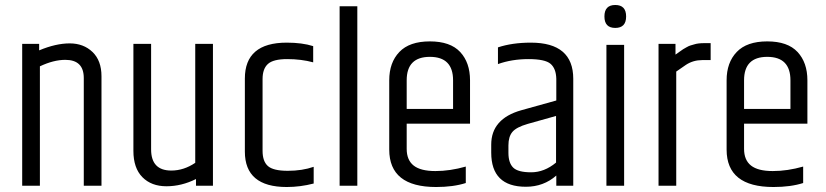

<svg xmlns="http://www.w3.org/2000/svg" viewBox="-20 -745 3311 770"><path d="M137 -543Q204 -571 259.5 -571Q315 -571 351 -536.5Q387 -502 387 -439V0H316V-432Q316 -505 242 -505Q195 -505 140 -479V0H69V-569H137Z M667 -61Q717 -61 763 -92V-569H834V0H766V-27Q708 2 647.5 2Q587 2 551 -34.5Q515 -71 515 -140V-569H586V-146Q586 -61 667 -61Z M962 -430Q962 -574 1130 -574Q1192 -574 1236 -560V-495Q1188 -508 1132 -508Q1076 -508 1054.5 -488.5Q1033 -469 1033 -428V-140Q1033 -98 1054.5 -79Q1076 -60 1134 -60Q1192 -60 1238 -76V-9Q1184 5 1130 5Q962 5 962 -137Z M1342 -720H1413V0H1342Z M1541 -145V-423Q1541 -494 1581.5 -536.5Q1622 -579 1704 -579Q1786 -579 1825.5 -536.5Q1865 -494 1865 -423V-249H1611V-148Q1611 -103 1639 -81Q1667 -59 1726 -59Q1785 -59 1848 -77V-11Q1798 5 1729 5Q1541 5 1541 -145ZM1611 -308H1797V-423Q1797 -517 1704 -517Q1611 -517 1611 -423Z M2019 -162V-132Q2019 -92 2038 -73Q2057 -54 2110 -54Q2163 -54 2210 -93V-280L2096 -248Q2051 -235 2035 -216Q2019 -197 2019 -162ZM2109 -574Q2279 -574 2279 -429V0H2211V-41Q2160 4 2089 4Q1950 4 1950 -133V-165Q1950 -269 2071 -303L2211 -342V-429Q2210 -470 2188 -489Q2166 -508 2099.5 -508Q2033 -508 1977 -488V-555Q2034 -574 2109 -574Z M2447.5 -633Q2404 -633 2404 -679Q2404 -725 2447.5 -725Q2491 -725 2491 -679Q2491 -633 2447.5 -633ZM2412 -565H2483V0H2412Z M2805 -572H2830V-504H2796Q2760 -504 2731 -485Q2722 -479 2692 -458V0H2621V-569H2689V-526Q2692 -528 2704.5 -537Q2717 -546 2719.5 -547.5Q2722 -549 2732.5 -555Q2743 -561 2748.5 -562.5Q2754 -564 2764 -567Q2779 -572 2805 -572Z M2894 -145V-423Q2894 -494 2934.5 -536.5Q2975 -579 3057 -579Q3139 -579 3178.5 -536.5Q3218 -494 3218 -423V-249H2964V-148Q2964 -103 2992 -81Q3020 -59 3079 -59Q3138 -59 3201 -77V-11Q3151 5 3082 5Q2894 5 2894 -145ZM2964 -308H3150V-423Q3150 -517 3057 -517Q2964 -517 2964 -423Z"/></svg>

Font: Khand
Style: Regular
Weight: 400
Designer: Devanagari: Sanchit Sawaria, Jyotish Sonowal; Latin: Satya Rajpurohit
Foundry: Indian Type Foundry
Version: Version 1.101;PS 1.0;hotconv 1.0.78;makeotf.lib2.5.61930; tt